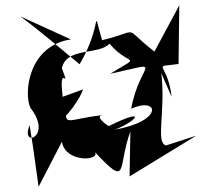

<svg xmlns="http://www.w3.org/2000/svg" viewBox="-20 -673 762 726"><path d="M629 -307C616 -421 565 -422 621 -427L655 -431L658 -653L564 -478C436 -577 520 -558 366 -521C325 -659 372 -585 281 -430C207 -491 135 -553 57 -611L248 -524C87 -500 69 -321 95 -265C182 -155 55 -111 92 -199L104 -123L126 33L214 -137C228 -56 360 -65 339 -98C469 42 423 -40 473 -176L470 -6L722 -160L608 -123C567 -133 607 -251 590 -396ZM217 -307C200 -449 250 -317 214 -415C231 -496 355 -464 394 -508C471 -417 520 -471 397 -394C612 -441 509 -442 476 -262C582 -309 599 -215 415 -183C498 -215 540 -270 391 -196C391 -196 332 -234 370 -238C224 -221 228 -192 229 -270C184 -169 278 -284 294 -335Z"/></svg>

Font: Asimov Silicon
Style: Regular
Weight: 400
Designer: Google
Version: Version 2.000980; 2014